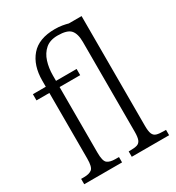

<svg xmlns="http://www.w3.org/2000/svg" viewBox="-184 -882 910 993"><g transform="rotate(-30 271.0 -385.5)"><path d="M26 0V-32H43Q75 -32 90.5 -44.5Q106 -57 106 -107V-499H29V-536H106V-572Q106 -663 152.5 -717Q199 -771 295 -771Q319 -771 339 -767.5Q359 -764 373 -760H449V-105Q449 -72 455.5 -56.5Q462 -41 477.5 -36.5Q493 -32 520 -32H533V0H310V-32H319Q345 -32 360 -36.5Q375 -41 381.5 -56.5Q388 -72 388 -105V-641Q388 -690 368 -712.5Q348 -735 291 -735Q245 -735 218 -711.5Q191 -688 179 -650Q167 -612 167 -568V-536H290V-499H167V-107Q167 -57 182.5 -44.5Q198 -32 231 -32H252V0Z"/></g></svg>

Font: Noto Serif Condensed Light
Style: Regular
Weight: 300
Width: 3
Designer: Monotype Design Team
Foundry: Monotype Imaging Inc.
Version: Version 2.013